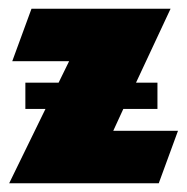

<svg xmlns="http://www.w3.org/2000/svg" viewBox="-20 -419 428 439"><path d="M1 0 84 -170H38V-230H114L138 -279H8L52 -399H370L291 -230H340V-170H262L239 -120H387L343 0Z"/></svg>

Font: Tac One
Style: Regular
Weight: 400
Designer: Oluseyi Olusanya, David Udoh, Eyiyemi Adegbite, Mirko Velimirović
Version: Version 1.003; ttfautohint (v1.8.4.7-5d5b)